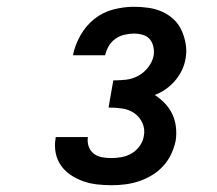

<svg xmlns="http://www.w3.org/2000/svg" viewBox="-20 -863 640 566"><path d="M309 -317Q287 -317 265.5 -319.5Q244 -322 224.5 -329Q205 -336 188 -347.5Q171 -359 159.5 -375.5Q148 -392 144 -413Q140 -434 144 -456Q144 -457 144 -458Q144 -459 144 -459H239Q239 -459 239 -458.5Q239 -458 239 -458Q237 -444 241.5 -431Q246 -418 256.5 -410Q267 -402 280.5 -399.5Q294 -397 309 -397Q324 -397 339.5 -400Q355 -403 368.5 -411Q382 -419 392 -433Q402 -447 404 -462Q408 -482 400 -500Q392 -518 376.5 -529Q361 -540 341 -543Q321 -546 300 -546L314 -626Q332 -626 351 -628Q370 -630 387.5 -639.5Q405 -649 417.5 -665.5Q430 -682 433 -700Q435 -713 432 -726Q429 -739 421 -748Q413 -757 400.5 -760.5Q388 -764 374 -764Q361 -764 346.5 -760.5Q332 -757 320 -748.5Q308 -740 300.5 -727Q293 -714 290 -700H195Q201 -730 217 -758.5Q233 -787 258 -807Q283 -827 314 -835Q345 -843 374 -843Q396 -843 417.5 -840Q439 -837 458 -828.5Q477 -820 492 -806Q507 -792 515.5 -773Q524 -754 527.5 -733Q531 -712 527 -690Q524 -672 516 -655.5Q508 -639 496 -625Q484 -611 468.5 -600Q453 -589 436 -583Q452 -573 465.5 -559Q479 -545 487.5 -527.5Q496 -510 498.5 -489.5Q501 -469 498 -449Q494 -429 485 -409.5Q476 -390 461.5 -374Q447 -358 428 -346.5Q409 -335 389 -328.5Q369 -322 349 -319.5Q329 -317 309 -317Z"/></svg>

Font: Iosevka SS04 XBd Ex
Style: Italic
Weight: 800
Width: 7
Italic angle: -9°
Monospace: yes
Designer: Belleve Invis
Foundry: Belleve Invis
Version: Version 19.0.0; ttfautohint (v1.8.4)